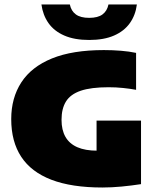

<svg xmlns="http://www.w3.org/2000/svg" viewBox="-20 -826 696 855"><path d="M436 9Q299 9 209 -25.5Q119 -60 74.5 -127.8Q30 -195.5 30 -295.5Q30 -390 75 -459.2Q120 -528.5 211.5 -565.8Q303 -603 442.5 -603Q481.5 -603 518.5 -600Q555.5 -597 586 -590.5V-426Q559.5 -431 528.2 -434.2Q497 -437.5 463.5 -437.5Q385 -437.5 339.2 -421.8Q293.5 -406 273.8 -374Q254 -342 254 -292.5Q254 -247 271.5 -216.5Q289 -186 324.2 -170.5Q359.5 -155 413.5 -155Q434.5 -155 459 -156.8Q483.5 -158.5 502.5 -160.5L410 -88V-289H608V-6Q566 0.5 521.2 4.8Q476.5 9 436 9ZM377 -648Q311.5 -648 266.2 -667.8Q221 -687.5 196 -723Q171 -758.5 164.5 -806H291Q297 -777 317.8 -761.8Q338.5 -746.5 377 -746.5Q416 -746.5 436.5 -761.8Q457 -777 463 -806H589.5Q583.5 -758.5 558.2 -723Q533 -687.5 488 -667.8Q443 -648 377 -648Z"/></svg>

Font: Encode Sans SC Black
Style: Regular
Weight: 900
Version: Version 3.002